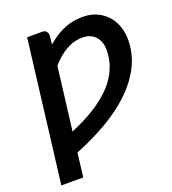

<svg xmlns="http://www.w3.org/2000/svg" viewBox="-144 -764 917 1023"><g transform="rotate(-20 314.0 -252.5)"><path d="M627.9 -459.5Q627.9 -379.4 593 -310.1Q558.1 -240.7 496.6 -181.6Q435.1 -122.6 351.1 -73.5Q267.1 -24.4 168.5 15.1L151.9 150.4H27.8L126.5 -653.8H216.8Q226.6 -653.8 235.1 -644.5Q243.7 -635.3 242.7 -621.1L237.8 -572.3Q265.6 -596.2 291.5 -612.1Q317.4 -627.9 342 -637.5Q366.7 -647 391.1 -650.9Q415.5 -654.8 440.4 -654.8Q487.8 -654.8 522.9 -637.9Q558.1 -621.1 581.5 -593.5Q605 -565.9 616.5 -530.8Q627.9 -495.6 627.9 -459.5ZM182.1 -99.1Q257.3 -130.4 316.7 -167.2Q376 -204.1 417 -246.8Q458 -289.6 479.7 -339.4Q501.5 -389.2 501.5 -446.8Q501.5 -470.7 494.4 -490.2Q487.3 -509.8 474.4 -523.4Q461.4 -537.1 443.1 -544.4Q424.8 -551.8 401.9 -551.8Q353 -551.8 307.9 -525.6Q262.7 -499.5 226.1 -456.1Z"/></g></svg>

Font: Carlito
Style: Bold Italic
Weight: 700
Italic angle: -7°
Designer: Lukasz Dziedzic
Foundry: tyPoland Lukasz Dziedzic
Version: Version 1.104